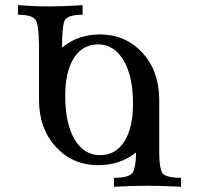

<svg xmlns="http://www.w3.org/2000/svg" viewBox="-20 -713 760 733"><path d="M361.8 -120.6Q421.4 -120.6 454.6 -172.6Q487.8 -224.6 487.8 -317.4Q487.8 -421.9 451.7 -482.7Q415.5 -543.5 355 -543.5Q295.4 -543.5 262.2 -491.7Q229 -439.9 229 -346.7Q229 -241.7 264.6 -181.2Q300.3 -120.6 361.8 -120.6ZM671.4 0Q590.8 -3.9 543.9 -3.9Q489.3 -3.9 415 0V-34.2Q477.5 -34.2 488.3 -56.9Q499 -79.6 499.5 -131.3Q439.5 -82.5 355 -82.5Q256.8 -82.5 192.9 -152.6Q128.9 -222.7 128.9 -332V-548.3H128.4Q128.4 -602.5 119.9 -629.6Q111.3 -656.7 48.8 -656.7V-693.4Q113.3 -688.5 172.9 -688.5Q225.1 -688.5 295.4 -693.4V-656.7Q233.9 -656.7 225.3 -631.1Q216.8 -605.5 216.8 -531.2Q276.9 -581.5 361.8 -581.5Q457.5 -581.5 521.7 -513.7Q585.9 -445.8 587.9 -336.9V-131.8Q587.9 -76.7 598.1 -55.4Q608.4 -34.2 671.4 -34.2Z"/></svg>

Font: Almanac
Style: Regular
Weight: 400
Designer: Eden's Almanac
Version: Version 3.501;March 28, 2021;FontCreator 13.0.0.2683 64-bit